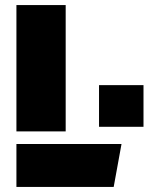

<svg xmlns="http://www.w3.org/2000/svg" viewBox="-20 -740 613 760"><path d="M240 -220H45V-720H240ZM45 -170H461L430 0H45ZM372 -403H548V-238H372Z"/></svg>

Font: Protest Guerrilla
Style: Regular
Weight: 400
Designer: Octavio Pardo
Foundry: Ashler Design
Version: Version 2.005; ttfautohint (v1.8.4.7-5d5b)